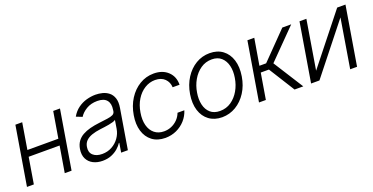

<svg xmlns="http://www.w3.org/2000/svg" viewBox="-26 -1110 3258 1679"><g transform="rotate(-20 1603.5 -270.5)"><path d="M439.9 -302.2 430.7 -242.7H109.9L119.6 -302.2ZM176.3 -545.9 85.9 0H22L112.8 -545.9ZM527.8 -545.9 437 0H373.5L464.8 -545.9Z M723.6 12.2Q674.3 12.2 636.7 -7.1Q599.1 -26.4 580.8 -63.2Q562.5 -100.1 570.8 -152.8Q577.6 -193.4 597.4 -220.9Q617.2 -248.5 648.4 -266.1Q679.7 -283.7 719.7 -294.2Q759.8 -304.7 806.6 -310.1Q853.5 -315.9 886 -320.3Q918.5 -324.7 936.8 -333.7Q955.1 -342.8 958.5 -363.3L960 -376Q969.2 -432.1 943.1 -464.1Q917 -496.1 855.5 -496.1Q796.4 -496.1 753.2 -470Q710 -443.8 689 -409.2L633.3 -431.2Q658.7 -475.6 695.8 -502.4Q732.9 -529.3 775.6 -541.3Q818.4 -553.2 859.9 -553.2Q891.1 -553.2 923.3 -545.2Q955.6 -537.1 981.4 -516.8Q1007.3 -496.6 1019.5 -460.7Q1031.7 -424.8 1022.5 -370.1L960.9 0H898.4L912.6 -86.4H908.7Q893.6 -62.5 867.4 -39.8Q841.3 -17.1 805.4 -2.4Q769.5 12.2 723.6 12.2ZM740.2 -45.4Q790.5 -45.4 831.3 -67.9Q872.1 -90.3 898.7 -127.7Q925.3 -165 932.6 -209.5L945.3 -288.1Q937.5 -281.2 919.9 -275.9Q902.3 -270.5 880.6 -266.6Q858.9 -262.7 836.7 -259.8Q814.5 -256.8 797.9 -254.9Q751 -249 716.3 -236.8Q681.6 -224.6 660.6 -203.6Q639.6 -182.6 634.3 -149.4Q626 -100.1 656 -72.8Q686 -45.4 740.2 -45.4Z M1308.1 11.7Q1234.4 11.2 1186.3 -25.4Q1138.2 -62 1119.1 -125.5Q1100.1 -189 1113.8 -270Q1127.4 -352.5 1168.2 -416.5Q1209 -480.5 1269.3 -516.8Q1329.6 -553.2 1400.9 -553.2Q1482.9 -553.2 1532.7 -506.3Q1582.5 -459.5 1581.5 -383.3H1517.1Q1515.1 -430.7 1483.2 -462.9Q1451.2 -495.1 1393.1 -495.6Q1340.8 -495.6 1295.4 -467.3Q1250 -439 1219 -388.7Q1188 -338.4 1177.2 -272Q1166 -206.1 1179.4 -155Q1192.9 -104 1228.3 -75.2Q1263.7 -46.4 1316.9 -46.4Q1353 -46.4 1385.5 -60.3Q1418 -74.2 1442.9 -99.4Q1467.8 -124.5 1481 -159.2H1544.4Q1528.8 -109.4 1494.4 -71Q1460 -32.7 1412.4 -10.7Q1364.7 11.2 1308.1 11.7Z M1836.4 11.7Q1764.6 11.2 1715.6 -25.1Q1666.5 -61.5 1646.2 -126Q1626 -190.4 1639.6 -274.9Q1653.3 -357.4 1693.6 -420.2Q1733.9 -482.9 1792.7 -518.1Q1851.6 -553.2 1921.4 -553.2Q1993.2 -553.2 2042 -516.6Q2090.8 -480 2111.1 -415.3Q2131.3 -350.6 2117.7 -266.1Q2104.5 -184.1 2064.2 -121.6Q2023.9 -59.1 1965.1 -23.9Q1906.2 11.2 1836.4 11.7ZM1837.4 -46.4Q1895.5 -46.4 1941.2 -77.6Q1986.8 -108.9 2016.6 -160.6Q2046.4 -212.4 2056.2 -274.9Q2066.4 -335.4 2054.4 -385.3Q2042.5 -435.1 2009 -465.3Q1975.6 -495.6 1920.4 -495.6Q1862.8 -495.6 1816.9 -463.9Q1771 -432.1 1741.2 -380.1Q1711.4 -328.1 1701.7 -266.1Q1691.4 -206.1 1702.9 -156Q1714.4 -106 1748 -76.2Q1781.7 -46.4 1837.4 -46.4Z M2181.2 0 2272 -545.9H2335.9L2294.4 -300.3H2356.9L2596.7 -545.9H2679.7L2416.5 -278.8L2593.3 0H2512.2L2361.3 -240.7H2285.2L2245.1 0Z M2745.6 -90.3 3107.4 -545.9H3184.6L3093.8 0H3029.8L3105 -455.6L2743.7 0H2666L2756.8 -545.9H2820.8Z"/></g></svg>

Font: Inter Tight Light
Style: Italic
Weight: 300
Italic angle: -9.39999°
Designer: Rasmus Andersson
Foundry: rsms
Version: Version 3.004